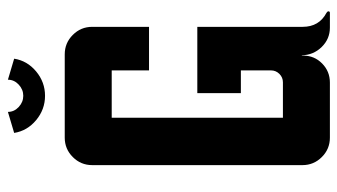

<svg xmlns="http://www.w3.org/2000/svg" viewBox="-208 -662 870 495"><g transform="rotate(-90 227.5 -415.0)"><path d="M227.5 -734.4Q192.4 -734.4 164.8 -757.3Q137.2 -780.3 131.8 -814L186 -830.1Q186 -814 198.7 -802.2Q211.4 -790.5 227.5 -790.5Q243.7 -790.5 256.3 -802.2Q269 -814 269 -830.1L323.2 -814Q317.9 -780.3 290.3 -757.3Q262.7 -734.4 227.5 -734.4ZM48.8 -70.8V-612.8Q48.8 -642.1 69.6 -662.8Q90.3 -683.6 119.6 -683.6H334.5Q363.8 -683.6 384.5 -662.8Q405.3 -642.1 405.3 -612.8V-466.3H293V-562.5H170.9V-121.1H262.2Q274.9 -121.1 283.9 -130.1Q293 -139.2 293 -151.9V-229.5H234.4V-341.8H405.3V-70.3Q405.3 -27.8 441.4 -8.8Q445.3 -6.3 445.3 -3.9Q445.3 0 441.4 0H403.3Q374 0 353.3 -21.2Q332.5 -42.5 332 -72.3H331.1V-68.4Q331.1 -40 310.8 -20Q290.5 0 261.7 0H119.6Q90.3 0 69.6 -20.8Q48.8 -41.5 48.8 -70.8Z"/></g></svg>

Font: California Gothic
Style: Regular
Weight: 400
Version: Version 2.2;